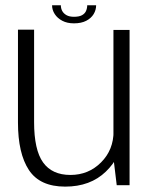

<svg xmlns="http://www.w3.org/2000/svg" viewBox="-20 -706 583 732"><path d="M425 0H474V-592H412.5V-103.5ZM110 -593H48.5V-239Q48.5 -121 90.2 -57.8Q132 5.5 228.5 5.5Q324.5 5.5 383.8 -52Q443 -109.5 443 -179L413 -206Q413 -134.5 365.2 -86.8Q317.5 -39 248.5 -39Q178.5 -39 144.2 -86.8Q110 -134.5 110 -240.5ZM262 -617Q290 -617 308.8 -626.8Q327.5 -636.5 337 -652.2Q346.5 -668 346.5 -686H312.5Q312.5 -674.5 308 -664.2Q303.5 -654 292.5 -648Q281.5 -642 262 -642Q244.5 -642 233.5 -648.2Q222.5 -654.5 217.2 -664.2Q212 -674 212 -686H178.5Q178.5 -668 188.8 -652.2Q199 -636.5 217.5 -626.8Q236 -617 262 -617Z"/></svg>

Font: Anybody UltraCondensed Thin Light
Style: Regular
Weight: 300
Version: Version 1.111